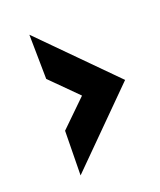

<svg xmlns="http://www.w3.org/2000/svg" viewBox="-89 -577 446 536"><g transform="rotate(-20 134.0 -309.0)"><path d="M62 -232 140 -308 62 -386 60 -518 268 -308 60 -100Z"/></g></svg>

Font: El Pececito
Style: Regular
Weight: 400
Designer: deFharo
Foundry: deFharo
Version: El Pececito Version 1.000